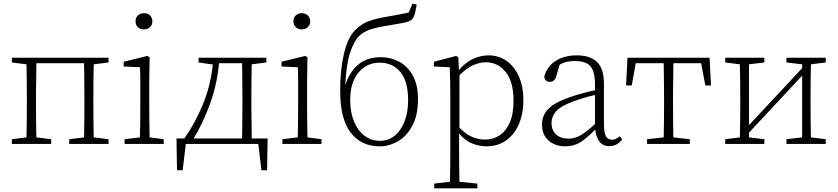

<svg xmlns="http://www.w3.org/2000/svg" viewBox="-20 -788 4585 1051"><path d="M45 0V-26L125 -36Q126 -74 126.5 -123.5Q127 -173 127 -210V-262Q127 -299 126.5 -348.5Q126 -398 125 -436L45 -446V-472H574V-446L493 -436Q492 -398 491.5 -348.5Q491 -299 491 -262V-210Q491 -173 491.5 -123.5Q492 -74 493 -36L574 -26V0H359V-26L440 -36Q441 -74 441.5 -123.5Q442 -173 442 -210V-262Q442 -288 441.5 -320Q441 -352 441 -384.5Q441 -417 440 -442H179Q179 -417 178.5 -384.5Q178 -352 177.5 -320Q177 -288 177 -262V-210Q177 -173 177.5 -123.5Q178 -74 179 -36L260 -26V0Z M662 0V-26L746 -36Q747 -74 747.5 -123.5Q748 -173 748 -210V-258Q748 -302 748 -341Q748 -380 746 -420L657 -424V-450L787 -482L799 -474L797 -350V-210Q797 -173 797.5 -123.5Q798 -74 799 -36L876 -26V0ZM768 -627Q749 -627 735.5 -639Q722 -651 722 -671Q722 -692 735.5 -704Q749 -716 768 -716Q787 -716 800.5 -704Q814 -692 814 -671Q814 -651 800.5 -639Q787 -627 768 -627Z M1307 -262Q1307 -288 1306.5 -320Q1306 -352 1306 -384.5Q1306 -417 1305 -442H1179Q1169 -330 1131 -223.5Q1093 -117 1040 -30H1305Q1306 -56 1306 -88Q1306 -120 1306.5 -152.5Q1307 -185 1307 -210ZM989 -30Q1048 -113 1090.5 -216.5Q1133 -320 1145 -435L1067 -446V-472H1438V-446L1358 -436Q1357 -398 1356.5 -348.5Q1356 -299 1356 -262V-210Q1356 -185 1356.5 -152.5Q1357 -120 1357.5 -88Q1358 -56 1358 -30H1445L1442 144H1411L1394 0H997L980 144H949L946 -30Z M1526 0V-26L1610 -36Q1611 -74 1611.5 -123.5Q1612 -173 1612 -210V-258Q1612 -302 1612 -341Q1612 -380 1610 -420L1521 -424V-450L1651 -482L1663 -474L1661 -350V-210Q1661 -173 1661.5 -123.5Q1662 -74 1663 -36L1740 -26V0ZM1632 -627Q1613 -627 1599.5 -639Q1586 -651 1586 -671Q1586 -692 1599.5 -704Q1613 -716 1632 -716Q1651 -716 1664.5 -704Q1678 -692 1678 -671Q1678 -651 1664.5 -639Q1651 -627 1632 -627Z M2058 13Q1958 13 1900 -61.5Q1842 -136 1842 -293Q1842 -407 1863 -495Q1884 -583 1924 -623Q1959 -658 1997.5 -672Q2036 -686 2094 -696Q2126 -701 2158.5 -707.5Q2191 -714 2217 -719L2238 -768L2261 -763Q2256 -733 2250.5 -712.5Q2245 -692 2234 -681Q2222 -669 2186 -662.5Q2150 -656 2103 -648Q2045 -639 2008 -627Q1971 -615 1947 -592Q1916 -561 1895.5 -496.5Q1875 -432 1870 -321Q1892 -392 1940 -433.5Q1988 -475 2065 -475Q2119 -475 2165.5 -450Q2212 -425 2240 -374Q2268 -323 2268 -246Q2268 -157 2237 -99.5Q2206 -42 2158 -14.5Q2110 13 2058 13ZM2059 -17Q2105 -17 2140 -45Q2175 -73 2194.5 -123Q2214 -173 2214 -239Q2214 -343 2171.5 -394Q2129 -445 2058 -445Q1989 -445 1943 -391.5Q1897 -338 1897 -240Q1897 -172 1918.5 -121.5Q1940 -71 1976.5 -44Q2013 -17 2059 -17Z M2640 -447Q2606 -447 2570.5 -431.5Q2535 -416 2495 -376V-89Q2531 -53 2564.5 -38.5Q2598 -24 2636 -24Q2678 -24 2713 -46Q2748 -68 2769.5 -115Q2791 -162 2791 -237Q2791 -340 2748.5 -393.5Q2706 -447 2640 -447ZM2643 13Q2606 13 2567 -1.5Q2528 -16 2493 -57V32Q2493 71 2493.5 118.5Q2494 166 2495 207L2593 217V243H2357V217L2443 207Q2444 167 2444.5 119.5Q2445 72 2445 33V-256Q2445 -351 2442 -420L2355 -424V-450L2477 -482L2489 -474L2492 -404Q2529 -448 2571 -466.5Q2613 -485 2653 -485Q2710 -485 2753 -454.5Q2796 -424 2820.5 -369Q2845 -314 2845 -241Q2845 -164 2819.5 -106.5Q2794 -49 2748.5 -18Q2703 13 2643 13Z M3315 12Q3281 12 3262 -12Q3243 -36 3238 -79Q3194 -33 3158 -10Q3122 13 3074 13Q3020 13 2983.5 -18Q2947 -49 2947 -107Q2947 -157 2982 -192.5Q3017 -228 3102 -257Q3134 -268 3169 -277.5Q3204 -287 3237 -294V-322Q3237 -375 3225 -403.5Q3213 -432 3188.5 -443Q3164 -454 3127 -454Q3106 -454 3085.5 -450Q3065 -446 3044 -435L3025 -371Q3016 -340 2990 -340Q2964 -340 2959 -368Q2974 -424 3021.5 -454.5Q3069 -485 3137 -485Q3211 -485 3248.5 -448.5Q3286 -412 3286 -329V-108Q3286 -59 3297.5 -41Q3309 -23 3331 -23Q3350 -23 3372 -42L3386 -25Q3358 12 3315 12ZM2999 -117Q2999 -74 3024.5 -51.5Q3050 -29 3092 -29Q3125 -29 3156.5 -46.5Q3188 -64 3237 -109V-268Q3205 -261 3171 -250.5Q3137 -240 3111 -230Q3047 -206 3023 -177.5Q2999 -149 2999 -117Z M3407 -320 3415 -472H3864L3872 -320H3841L3818 -442H3666Q3666 -417 3665.5 -384.5Q3665 -352 3664.5 -320Q3664 -288 3664 -262V-210Q3664 -173 3664.5 -123.5Q3665 -74 3666 -36L3756 -26V0H3522V-26L3613 -36Q3614 -74 3614.5 -123.5Q3615 -173 3615 -210V-262Q3615 -288 3614.5 -320Q3614 -352 3614 -384.5Q3614 -417 3613 -442H3460L3438 -320Z M4285 -446V-472H4500V-446L4419 -436Q4418 -398 4417.5 -348.5Q4417 -299 4417 -262V-210Q4417 -173 4417.5 -123.5Q4418 -74 4419 -36L4500 -26V0H4285V-26L4371 -36V-374L4080 -62V-36L4164 -26V0H3950V-26L4030 -36Q4031 -74 4031.5 -123.5Q4032 -173 4032 -210V-262Q4032 -299 4031.5 -348.5Q4031 -398 4030 -436L3950 -446V-472H4164V-446L4080 -436V-103L4371 -415V-436Z"/></svg>

Font: Source Serif Pro Light
Style: Regular
Weight: 300
Designer: Frank Grießhammer
Foundry: Adobe Systems Incorporated
Version: Version 3.001;hotconv 1.0.111;makeotfexe 2.5.65597